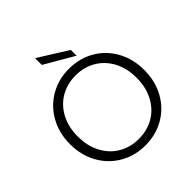

<svg xmlns="http://www.w3.org/2000/svg" viewBox="-239 -1086 1265 1265"><g transform="rotate(-45 394.0 -453.5)"><path d="M48 -350Q48 -453 93.5 -534.5Q139 -616 218 -661.5Q297 -707 394 -707Q492 -707 571 -661.5Q650 -616 695 -534.5Q740 -453 740 -350Q740 -247 695 -165.5Q650 -84 571 -38.5Q492 7 394 7Q297 7 218 -38.5Q139 -84 93.5 -165.5Q48 -247 48 -350ZM668 -350Q668 -439 632 -506Q596 -573 534 -609Q472 -645 394 -645Q316 -645 254 -609Q192 -573 156 -506Q120 -439 120 -350Q120 -261 156 -193.5Q192 -126 254 -90Q316 -54 394 -54Q472 -54 534 -90Q596 -126 632 -193.5Q668 -261 668 -350ZM491 -786V-732L286 -851V-914Z"/></g></svg>

Font: Poppins-Tabular Light
Style: Regular
Weight: 300
Designer: Ninad Kale (Devanagari), Jonny Pinhorn (Latin)
Foundry: Indian Type Foundry
Version: Version 4.004